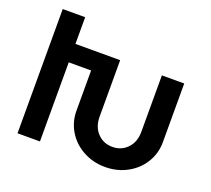

<svg xmlns="http://www.w3.org/2000/svg" viewBox="-124 -886 1160 1056"><g transform="rotate(20 456.0 -358.5)"><path d="M203.1 0H71.8V-727.1H203.1V-570.8H464.8V-240.2Q464.8 -181.2 499.5 -144.5Q534.2 -107.9 586.9 -107.9Q639.6 -107.9 674.3 -144.5Q709 -181.2 709 -240.2V-570.8H839.8V-227.1Q839.8 -162.6 807.1 -108.4Q774.4 -54.2 716.1 -22.2Q657.7 9.8 586.9 9.8Q516.1 9.8 457.8 -22.2Q399.4 -54.2 366.7 -108.4Q334 -162.6 334 -227.1V-462.9H203.1Z"/></g></svg>

Font: Telcell.Market SemBd
Style: Regular
Weight: 600
Designer: Rasmus Andersson, Sedrak Mkrtchyan
Version: Version 3.019;git-0a5106e0b